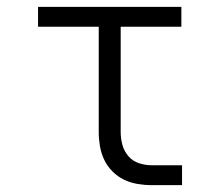

<svg xmlns="http://www.w3.org/2000/svg" viewBox="-20 -540 640 560"><path d="M422 0Q402 0 381 -3.5Q360 -7 341.5 -16Q323 -25 308 -40Q293 -55 284 -74Q275 -93 271.5 -113.5Q268 -134 268 -155V-462H91V-520H509V-462H332V-155Q332 -136 337 -117.5Q342 -99 354.5 -84.5Q367 -70 385.5 -64Q404 -58 422 -58H511V0Z"/></svg>

Font: Iosevka Aile Custom Light
Style: Regular
Weight: 300
Designer: Belleve Invis
Foundry: Belleve Invis
Version: Version 17.0.2; ttfautohint (v1.8.3)